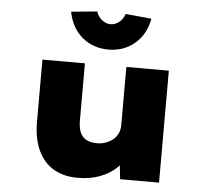

<svg xmlns="http://www.w3.org/2000/svg" viewBox="-55 -845 990 914"><g transform="rotate(5 440.5 -387.5)"><path d="M350 11Q281 11 233 -17.5Q185 -46 159 -102Q133 -158 133 -239V-535H336V-261Q336 -227 345.5 -205Q355 -183 375 -172Q395 -161 427 -161Q448 -161 467.5 -168Q487 -175 502 -187Q517 -199 525.5 -217Q534 -235 534 -256V-535H737V0H551L539 -108L577 -120Q565 -86 534 -55.5Q503 -25 455.5 -7Q408 11 350 11ZM441 -610Q368 -610 316 -653.5Q264 -697 249 -774L373 -786Q382 -760 401 -745.5Q420 -731 441 -731Q462 -731 481 -745.5Q500 -760 509 -786L633 -774Q618 -697 566 -653.5Q514 -610 441 -610Z"/></g></svg>

Font: Lexend Giga Black
Style: Regular
Weight: 900
Designer: Bonnie Shaver-Troup, Thomas Jockin
Foundry: Lexend
Version: Version 1.007